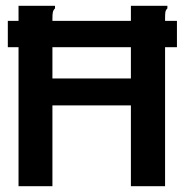

<svg xmlns="http://www.w3.org/2000/svg" viewBox="-20 -643 640 663"><path d="M7 -480V-571H44V-623H170V-614Q164 -608 162.5 -601Q161 -594 161 -577V-571H432V-623H558V-614Q552 -608 551 -601Q550 -594 550 -577V-571H591V-480H550V0H432V-279H161V0H44V-480ZM161 -372H432V-480H161Z"/></svg>

Font: Inconsolata Expanded Bold
Style: Regular
Weight: 700
Width: 7
Monospace: yes
Designer: Raph Levien, Cyreal, Brenton Simpson
Foundry: Raph Levien, Cyreal, Google
Version: Version 3.001; ttfautohint (v1.8.2.53-6de2)